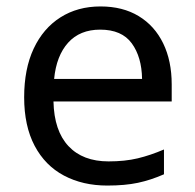

<svg xmlns="http://www.w3.org/2000/svg" viewBox="-20 -566 604 596"><path d="M292 -546Q361 -546 410.5 -516Q460 -486 486.5 -431.5Q513 -377 513 -304V-251H146Q148 -160 192.5 -112.5Q237 -65 317 -65Q368 -65 407.5 -74.5Q447 -84 489 -102V-25Q448 -7 408 1.5Q368 10 313 10Q237 10 178.5 -21Q120 -52 87.5 -113.5Q55 -175 55 -264Q55 -352 84.5 -415Q114 -478 167.5 -512Q221 -546 292 -546ZM291 -474Q228 -474 191.5 -433.5Q155 -393 148 -321H421Q420 -389 389 -431.5Q358 -474 291 -474Z"/></svg>

Font: Noto Sans Bassa Vah
Style: Regular
Weight: 400
Designer: Monotype Design Team
Foundry: Monotype Imaging Inc.
Version: Version 2.002